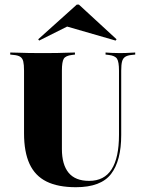

<svg xmlns="http://www.w3.org/2000/svg" viewBox="-20 -798 614 830"><path d="M83.9 -369.4V-492.7Q83.9 -518.5 80.6 -532.3Q77.4 -546 67.7 -552.4Q58.1 -558.9 38.7 -560.5L24.2 -562.1V-571Q37.9 -571 57.3 -570.2Q76.6 -569.4 101.2 -569Q125.8 -568.5 153.2 -568.5H165.3H178.2Q206.5 -568.5 229.8 -569Q253.2 -569.4 272.6 -570.2Q291.9 -571 304 -571V-562.1L291.1 -560.5Q263.7 -557.3 255.6 -544Q247.6 -530.6 247.6 -492.7V-369.4ZM308.1 11.3Q230.6 11.3 181 -13.3Q131.5 -37.9 107.7 -89.5Q83.9 -141.1 83.9 -221.8V-369.4H247.6V-154Q247.6 -86.3 276.6 -51.2Q305.6 -16.1 365.3 -16.1Q430.6 -16.1 462.5 -66.1Q494.4 -116.1 494.4 -215.3V-369.4H504V-214.5Q504 -103.2 460.1 -46Q416.1 11.3 308.1 11.3ZM494.4 -369.4V-492.7Q494.4 -530.6 485.9 -544Q477.4 -557.3 450 -560.5L436.3 -562.1V-571Q445.2 -570.2 461.7 -569.4Q478.2 -568.5 498.4 -568.5Q512.1 -568.5 524.6 -569Q537.1 -569.4 547.6 -570.2Q558.1 -571 564.5 -571V-562.1L549.2 -560.5Q531.5 -558.9 521.4 -552.4Q511.3 -546 507.7 -532.3Q504 -518.5 504 -492.7V-369.4ZM149.2 -622.6 145.2 -628.2 312.1 -778.2H321L483.9 -628.2L479.8 -622.6L242.7 -691.1L328.2 -712.1Z"/></svg>

Font: Playfair 144pt SemiCondensed Black
Style: Regular
Weight: 900
Width: 4
Designer: Claus Eggers Sørensen
Foundry: Claus Eggers Sørensen
Version: Version 2.203